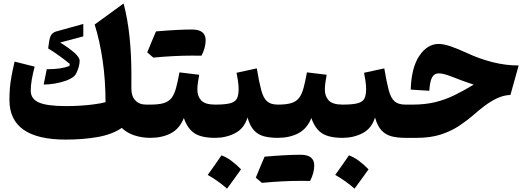

<svg xmlns="http://www.w3.org/2000/svg" viewBox="-20 -812 3112 1131"><path d="M753.9 -288.6Q753.9 -245.6 777.1 -220.7Q800.3 -195.8 840.8 -195.8H866.2V0H865.7Q816.9 0 772.7 -14.2Q728.5 -28.3 697.3 -58.6Q641.1 -20 555.4 -4.9Q469.7 10.3 366.7 10.3Q35.6 10.3 35.6 -223.1Q35.6 -260.7 38.3 -293.7Q41 -326.7 47.9 -363.5Q54.7 -400.4 65.9 -449.2L184.1 -419.4Q173.3 -378.9 167.2 -343.5Q161.1 -308.1 161.1 -277.8Q161.1 -229 209.7 -208Q258.3 -187 369.1 -187Q410.6 -187 454.3 -189.7Q498 -192.4 536.6 -197.8Q575.2 -203.1 601.6 -210Q601.6 -339.8 584.5 -456.5Q567.4 -573.2 537.6 -667.5L708 -791.5Q731.4 -704.1 742.7 -598.4Q753.9 -492.7 753.9 -377.4ZM470.7 -670.9V-597.7L334.5 -561.5Q388.7 -527.8 418.9 -500.7Q449.2 -473.6 449.2 -453.6Q449.2 -438.5 444.1 -419.7Q439 -400.9 431.6 -385Q424.3 -369.1 416.5 -362.8Q398.9 -347.7 368.4 -336.7Q337.9 -325.7 303 -319.8Q268.1 -314 237.3 -314L255.4 -404.3Q299.3 -404.3 330.8 -408.7Q362.3 -413.1 389.6 -423.8L390.6 -436Q366.2 -456.5 331.8 -481.4Q297.4 -506.3 263.7 -526.9L268.6 -561.5Q272.9 -593.8 282 -606.7Q291 -619.6 308.6 -626Z M1110.8 -484.4Q1007.3 -484.4 883.3 -472.7L847.2 -503.4Q860.4 -535.2 873 -565.9Q885.7 -596.7 898.9 -627Q1029.8 -638.2 1110.6 -638.2Q1191.4 -638.2 1191.4 -575.2Q1191.4 -531.2 1167 -483.9ZM866.2 0Q855.5 0 850.1 -8.1Q844.7 -16.1 844.7 -38.6V-157.2Q844.7 -179.7 850.1 -187.7Q855.5 -195.8 866.2 -195.8Q915 -195.8 944.3 -204.6Q973.6 -213.4 990.2 -234.6Q1006.8 -255.9 1016.8 -292.7Q1026.9 -329.6 1037.1 -385.7L1153.3 -371.6Q1148.9 -347.7 1145.8 -325.4Q1142.6 -303.2 1142.6 -284.7Q1142.6 -244.6 1165.5 -220.2Q1188.5 -195.8 1247.1 -195.8H1247.6V0H1247.1Q1167.5 0 1126.2 -26.6Q1085 -53.2 1063 -116.7Q1037.6 -53.2 985.8 -26.6Q934.1 0 866.2 0Z M1247.6 0Q1236.8 0 1231.4 -8.1Q1226.1 -16.1 1226.1 -38.6V-157.2Q1226.1 -179.7 1231.4 -187.7Q1236.8 -195.8 1247.6 -195.8Q1307.6 -195.8 1337.2 -204.1Q1366.7 -212.4 1376.2 -232.7Q1385.7 -252.9 1385.7 -289.1Q1385.7 -307.6 1381.6 -336.7Q1377.4 -365.7 1373.5 -383.3L1492.7 -409.2Q1506.3 -327.6 1518.8 -281Q1531.2 -234.4 1553.2 -215.1Q1575.2 -195.8 1616.7 -195.8H1617.2V0H1616.7Q1572.3 0 1537.4 -8.5Q1502.4 -17.1 1477.5 -42.7Q1452.6 -68.4 1438 -120.1Q1418.5 -55.2 1365 -27.6Q1311.5 0 1247.6 0ZM1284.7 103Q1316.9 115.2 1345.7 137.2Q1374.5 159.2 1399.9 185.5Q1379.9 213.4 1359.4 241.9Q1338.9 270.5 1317.4 299.3Q1292.5 277.3 1264.2 256.8Q1235.8 236.3 1203.6 218.3Q1225.1 189 1245.1 160.2Q1265.1 131.3 1284.7 103Z M1750.5 253.4Q1647 253.4 1522.9 265.1L1486.8 234.4Q1500 202.6 1512.7 171.9Q1525.4 141.1 1538.6 110.8Q1669.4 99.6 1750.2 99.6Q1831.1 99.6 1831.1 162.6Q1831.1 206.5 1806.6 253.9ZM1617.2 0Q1606.4 0 1601.1 -8.1Q1595.7 -16.1 1595.7 -38.6V-157.2Q1595.7 -179.7 1601.1 -187.7Q1606.4 -195.8 1617.2 -195.8Q1666 -195.8 1695.3 -204.6Q1724.6 -213.4 1741.2 -234.6Q1757.8 -255.9 1767.8 -292.7Q1777.8 -329.6 1788.1 -385.7L1904.3 -371.6Q1899.9 -347.7 1896.7 -325.4Q1893.6 -303.2 1893.6 -284.7Q1893.6 -244.6 1916.5 -220.2Q1939.5 -195.8 1998 -195.8H1998.5V0H1998Q1918.5 0 1877.2 -26.6Q1835.9 -53.2 1814 -116.7Q1788.6 -53.2 1736.8 -26.6Q1685.1 0 1617.2 0Z M1998.5 0Q1987.8 0 1982.4 -8.1Q1977.1 -16.1 1977.1 -38.6V-157.2Q1977.1 -179.7 1982.4 -187.7Q1987.8 -195.8 1998.5 -195.8Q2058.6 -195.8 2088.1 -204.1Q2117.7 -212.4 2127.2 -232.7Q2136.7 -252.9 2136.7 -289.1Q2136.7 -307.6 2132.6 -336.7Q2128.4 -365.7 2124.5 -383.3L2243.7 -409.2Q2257.3 -327.6 2269.8 -281Q2282.2 -234.4 2304.2 -215.1Q2326.2 -195.8 2367.7 -195.8H2368.2V0H2367.7Q2323.2 0 2288.3 -8.5Q2253.4 -17.1 2228.5 -42.7Q2203.6 -68.4 2189 -120.1Q2169.4 -55.2 2116 -27.6Q2062.5 0 1998.5 0ZM2035.6 103Q2067.9 115.2 2096.7 137.2Q2125.5 159.2 2150.9 185.5Q2130.9 213.4 2110.4 241.9Q2089.8 270.5 2068.4 299.3Q2043.5 277.3 2015.1 256.8Q1986.8 236.3 1954.6 218.3Q1976.1 189 1996.1 160.2Q2016.1 131.3 2035.6 103Z M2564 -553.2Q2592.3 -553.2 2633.8 -539.3Q2675.3 -525.4 2730 -500Q2805.7 -464.8 2882.3 -445.6Q2959 -426.3 3035.2 -426.3L2986.8 -252.9Q2945.3 -251 2906.2 -232.2Q2867.2 -213.4 2832.8 -187Q2798.3 -160.6 2769.5 -135.3Q2731 -101.6 2684.3 -70.6Q2637.7 -39.6 2577.1 -19.8Q2516.6 0 2435.1 0H2368.2Q2357.4 0 2352.1 -8.1Q2346.7 -16.1 2346.7 -38.6V-157.2Q2346.7 -179.7 2352.1 -187.7Q2357.4 -195.8 2368.2 -195.8H2410.2Q2483.9 -195.8 2542.5 -210Q2601.1 -224.1 2655.5 -250.5Q2710 -276.9 2770.5 -313.5Q2735.8 -324.7 2706.8 -335.4Q2677.7 -346.2 2645 -358.9Q2616.7 -370.1 2597.7 -375Q2578.6 -379.9 2564.5 -379.9Q2537.6 -379.9 2524.9 -355.7Q2512.2 -331.5 2508.8 -277.3L2399.4 -284.2Q2403.3 -414.1 2450.4 -483.6Q2497.6 -553.2 2564 -553.2Z"/></svg>

Font: Pinar ExtraBold
Style: Regular
Weight: 800
Designer: Amin Abedi
Version: Version 3.000